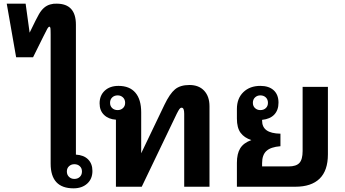

<svg xmlns="http://www.w3.org/2000/svg" viewBox="-20 -1028 1900 1057"><path d="M258.8 -837.9Q258.8 -865.2 257.6 -873Q256.3 -880.9 252 -880.9Q247.1 -880.9 240.7 -870.1Q234.4 -859.4 162.1 -712.9H68.8L17.1 -1007.8H121.1L143.1 -848.1Q181.6 -928.2 194.6 -950.2Q207.5 -972.2 222.4 -985.1Q237.3 -998 255.9 -1003.4Q274.4 -1008.8 292 -1007.8Q397.9 -1007.8 397.9 -892.1V-176.8Q441.4 -174.3 465.1 -150.4Q488.8 -126.5 488.8 -86.9Q488.8 -43 460 -17.1Q431.2 8.8 384.8 8.8Q258.8 8.8 258.8 -127ZM431.2 -84Q431.2 -102.1 419.4 -113Q407.7 -124 389.2 -124Q372.1 -124 360.1 -113Q348.1 -102.1 348.1 -84Q348.1 -65.4 360.1 -54.2Q372.1 -43 389.2 -43Q407.7 -43 419.4 -54.2Q431.2 -65.4 431.2 -84Z M757.3 -184.1 885.3 -451.2Q914.6 -512.2 943.4 -536.1Q972.2 -560.1 1022.9 -560.1Q1074.7 -560.1 1104 -528.6Q1133.3 -497.1 1133.3 -442.9V0H994.1V-401.9Q994.1 -435.1 980 -435.1Q973.1 -435.1 967.8 -427.7Q962.4 -420.4 953.1 -401.9L760.3 0H618.2V-369.1Q577.6 -371.6 553 -395.3Q528.3 -418.9 528.3 -459Q528.3 -502.4 556.6 -528.8Q585 -555.2 632.3 -555.2Q693.4 -555.2 725.3 -517.8Q757.3 -480.5 757.3 -409.2ZM585.9 -461.9Q585.9 -443.8 597.7 -432.9Q609.4 -421.9 627.9 -421.9Q645 -421.9 657 -432.9Q668.9 -443.8 668.9 -461.9Q668.9 -480.5 657 -491.7Q645 -502.9 627.9 -502.9Q609.4 -502.9 597.7 -491.7Q585.9 -480.5 585.9 -461.9Z M1284.2 0V-131.8Q1284.2 -182.1 1302.7 -211.9Q1321.3 -241.7 1363.8 -256.8Q1324.7 -269.5 1304.4 -297.1Q1284.2 -324.7 1284.2 -375V-428.2Q1284.2 -486.3 1319.8 -520.8Q1355.5 -555.2 1413.1 -555.2Q1460.4 -555.2 1486.8 -531Q1513.2 -506.8 1513.2 -462.9Q1513.2 -421.9 1490 -397.2Q1466.8 -372.6 1422.9 -368.2V-363.8Q1422.9 -328.6 1447.5 -310.8Q1472.2 -293 1523.9 -292V-223.1Q1470.2 -218.8 1446.5 -196.8Q1422.9 -174.8 1422.9 -129.9V-111.8H1568.8Q1610.8 -111.8 1628.4 -131.1Q1646 -150.4 1646 -196.8V-549.8H1785.2V-178.2Q1785.2 -88.9 1739.5 -44.4Q1693.8 0 1606 0ZM1455.1 -461.9Q1455.1 -480.5 1443.4 -491.7Q1431.6 -502.9 1413.1 -502.9Q1396 -502.9 1384 -491.7Q1372.1 -480.5 1372.1 -461.9Q1372.1 -443.8 1384 -432.9Q1396 -421.9 1413.1 -421.9Q1431.6 -421.9 1443.4 -432.9Q1455.1 -443.8 1455.1 -461.9Z"/></svg>

Font: Droid Sans Thai
Style: Bold
Weight: 700
Designer: Steve Matteson
Foundry: Ascender Corporation
Version: Version 1.00